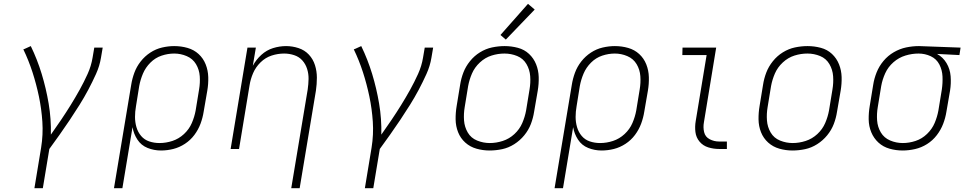

<svg xmlns="http://www.w3.org/2000/svg" viewBox="-20 -779 5080 1004"><path d="M160 205H204L238 0Q265 -37 292 -75Q319 -113 345 -152Q371 -191 395.5 -230Q420 -269 441.5 -309.5Q463 -350 482 -392Q501 -434 508 -477L517 -530H473L464 -477Q457 -434 438 -392Q419 -350 396.5 -309.5Q374 -269 349.5 -229.5Q325 -190 299 -151.5Q273 -113 246 -75Q248 -157 234.5 -237Q221 -317 198 -392.5Q175 -468 141 -538L108 -523L102 -521Q130 -463 150 -401Q170 -339 183.5 -274.5Q197 -210 201.5 -142.5Q206 -75 195 -7Z M576 205H620L673 -114Q679 -79 698.5 -49Q718 -19 751.5 -5.5Q785 8 822 8Q854 8 886 0Q918 -8 947 -27Q976 -46 996.5 -73.5Q1017 -101 1028.5 -132Q1040 -163 1045 -195L1064 -305Q1070 -340 1069 -375.5Q1068 -411 1055.5 -442.5Q1043 -474 1018.5 -496.5Q994 -519 960.5 -528.5Q927 -538 891 -538Q860 -538 827.5 -530.5Q795 -523 766 -504Q737 -485 715.5 -457.5Q694 -430 682.5 -398.5Q671 -367 666 -335ZM814 -31Q786 -31 760.5 -39.5Q735 -48 718 -68Q701 -88 693.5 -114Q686 -140 686 -167.5Q686 -195 691 -223L708 -329Q714 -362 727.5 -394Q741 -426 766.5 -451.5Q792 -477 825 -488Q858 -499 891 -499Q925 -499 956.5 -485.5Q988 -472 1005 -443.5Q1022 -415 1024.5 -380.5Q1027 -346 1021 -311L1003 -201Q997 -168 983 -135.5Q969 -103 942 -78Q915 -53 881.5 -42Q848 -31 814 -31Z M1503 205H1547L1632 -305Q1637 -339 1637 -373Q1637 -407 1627 -438.5Q1617 -470 1595 -493.5Q1573 -517 1541 -527.5Q1509 -538 1476 -538Q1442 -538 1408 -527.5Q1374 -517 1346.5 -492Q1319 -467 1302 -435L1318 -530H1274L1186 0H1230L1285 -333Q1290 -365 1303.5 -396.5Q1317 -428 1342.5 -453Q1368 -478 1400.5 -488.5Q1433 -499 1466 -499Q1466 -499 1466 -499Q1466 -499 1466 -499Q1493 -499 1518.5 -490.5Q1544 -482 1561 -463Q1578 -444 1586 -418.5Q1594 -393 1593.5 -366Q1593 -339 1589 -311Z M1888 205H1932L1966 0Q1993 -37 2020 -75Q2047 -113 2073 -152Q2099 -191 2123.5 -230Q2148 -269 2169.5 -309.5Q2191 -350 2210 -392Q2229 -434 2236 -477L2245 -530H2201L2192 -477Q2185 -434 2166 -392Q2147 -350 2124.5 -309.5Q2102 -269 2077.5 -229.5Q2053 -190 2027 -151.5Q2001 -113 1974 -75Q1976 -157 1962.5 -237Q1949 -317 1926 -392.5Q1903 -468 1869 -538L1836 -523L1830 -521Q1858 -463 1878 -401Q1898 -339 1911.5 -274.5Q1925 -210 1929.5 -142.5Q1934 -75 1923 -7Z M2540 8Q2573 8 2606 1Q2639 -6 2669 -25Q2699 -44 2721.5 -71.5Q2744 -99 2756 -130.5Q2768 -162 2773 -195L2792 -305Q2798 -341 2797 -376Q2796 -411 2783.5 -442.5Q2771 -474 2746.5 -497Q2722 -520 2688 -529Q2654 -538 2619 -538Q2586 -538 2553 -531Q2520 -524 2490 -505.5Q2460 -487 2437.5 -459Q2415 -431 2403 -399.5Q2391 -368 2386 -335L2368 -225Q2362 -190 2362.5 -154.5Q2363 -119 2375.5 -87.5Q2388 -56 2413 -33.5Q2438 -11 2471.5 -1.5Q2505 8 2540 8ZM2541 -31Q2507 -31 2475 -44Q2443 -57 2426 -86Q2409 -115 2406.5 -149.5Q2404 -184 2410 -219L2428 -329Q2434 -362 2448 -394.5Q2462 -427 2489.5 -452.5Q2517 -478 2550.5 -488.5Q2584 -499 2618 -499Q2653 -499 2684.5 -486Q2716 -473 2733 -444Q2750 -415 2752.5 -380.5Q2755 -346 2749 -311L2731 -201Q2725 -168 2711 -135.5Q2697 -103 2670 -78Q2643 -53 2609 -42Q2575 -31 2541 -31ZM2625 -572 2776 -729 2741 -759 2597 -596Z M2880 205H2924L2977 -114Q2983 -79 3002.5 -49Q3022 -19 3055.5 -5.5Q3089 8 3126 8Q3158 8 3190 0Q3222 -8 3251 -27Q3280 -46 3300.5 -73.5Q3321 -101 3332.5 -132Q3344 -163 3349 -195L3368 -305Q3374 -340 3373 -375.5Q3372 -411 3359.5 -442.5Q3347 -474 3322.5 -496.5Q3298 -519 3264.5 -528.5Q3231 -538 3195 -538Q3164 -538 3131.5 -530.5Q3099 -523 3070 -504Q3041 -485 3019.5 -457.5Q2998 -430 2986.5 -398.5Q2975 -367 2970 -335ZM3118 -31Q3090 -31 3064.5 -39.5Q3039 -48 3022 -68Q3005 -88 2997.5 -114Q2990 -140 2990 -167.5Q2990 -195 2995 -223L3012 -329Q3018 -362 3031.5 -394Q3045 -426 3070.5 -451.5Q3096 -477 3129 -488Q3162 -499 3195 -499Q3229 -499 3260.5 -485.5Q3292 -472 3309 -443.5Q3326 -415 3328.5 -380.5Q3331 -346 3325 -311L3307 -201Q3301 -168 3287 -135.5Q3273 -103 3246 -78Q3219 -53 3185.5 -42Q3152 -31 3118 -31Z M3740 0H3781V-39H3740Q3714 -39 3691 -51Q3668 -63 3662 -88Q3656 -113 3661 -140L3725 -530H3549L3548 -491H3675L3618 -146Q3613 -117 3616.5 -88.5Q3620 -60 3638 -38.5Q3656 -17 3683.5 -8.5Q3711 0 3740 0Z M4124 8Q4157 8 4190 1Q4223 -6 4253 -25Q4283 -44 4305.5 -71.5Q4328 -99 4340 -130.5Q4352 -162 4357 -195L4376 -305Q4382 -341 4381 -376Q4380 -411 4367.5 -442.5Q4355 -474 4330.5 -497Q4306 -520 4272 -529Q4238 -538 4203 -538Q4170 -538 4137 -531Q4104 -524 4074 -505.5Q4044 -487 4021.5 -459Q3999 -431 3987 -399.5Q3975 -368 3970 -335L3952 -225Q3946 -190 3946.5 -154.5Q3947 -119 3959.5 -87.5Q3972 -56 3997 -33.5Q4022 -11 4055.5 -1.5Q4089 8 4124 8ZM4125 -31Q4091 -31 4059 -44Q4027 -57 4010 -86Q3993 -115 3990.5 -149.5Q3988 -184 3994 -219L4012 -329Q4018 -362 4032 -394.5Q4046 -427 4073.5 -452.5Q4101 -478 4134.5 -488.5Q4168 -499 4202 -499Q4237 -499 4268.5 -486Q4300 -473 4317 -444Q4334 -415 4336.5 -380.5Q4339 -346 4333 -311L4315 -201Q4309 -168 4295 -135.5Q4281 -103 4254 -78Q4227 -53 4193 -42Q4159 -31 4125 -31Z M4700 8Q4732 8 4765 0.5Q4798 -7 4827.5 -25.5Q4857 -44 4878.5 -72Q4900 -100 4912 -131.5Q4924 -163 4929 -195L4948 -305Q4954 -343 4951 -380.5Q4948 -418 4929.5 -449Q4911 -480 4880 -497L4997 -491L5003 -530L4786 -538H4785Q4752 -538 4718.5 -531Q4685 -524 4654 -506Q4623 -488 4600 -460.5Q4577 -433 4564 -400.5Q4551 -368 4546 -335L4528 -225Q4522 -190 4522.5 -154.5Q4523 -119 4536 -87.5Q4549 -56 4573.5 -33.5Q4598 -11 4631.5 -1.5Q4665 8 4700 8ZM4701 -31Q4666 -31 4634.5 -44.5Q4603 -58 4586 -86.5Q4569 -115 4566.5 -149.5Q4564 -184 4570 -219L4588 -329Q4594 -363 4609 -396Q4624 -429 4652 -453.5Q4680 -478 4714.5 -488.5Q4749 -499 4783 -499Q4817 -499 4847 -485Q4877 -471 4892 -442Q4907 -413 4908.5 -379Q4910 -345 4905 -311L4887 -201Q4881 -168 4867.5 -136Q4854 -104 4827.5 -78.5Q4801 -53 4767.5 -42Q4734 -31 4701 -31Z"/></svg>

Font: Iosevka Sparkle Extralight
Style: Italic
Weight: 200
Italic angle: -9°
Designer: Belleve Invis
Foundry: Belleve Invis
Version: Version 4.5.0; ttfautohint (v1.8.3)